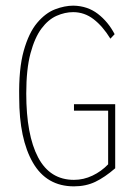

<svg xmlns="http://www.w3.org/2000/svg" viewBox="-20 -650 478 680"><path d="M242 10Q145 10 96.5 -74Q48 -158 48 -304Q46 -406 64 -470Q82 -534 111.5 -569Q141 -604 175 -617Q209 -630 240 -630Q290 -629 326.5 -601Q363 -573 386 -529L371 -513Q344 -557 311.5 -582Q279 -607 239 -607Q210 -607 180.5 -594Q151 -581 127 -549Q103 -517 88 -461Q73 -405 73 -319Q73 -172 115 -92.5Q157 -13 242 -13Q276 -13 307.5 -28Q339 -43 363 -68V-258H242V-281H388V-54Q351 -22 317.5 -6Q284 10 242 10Z"/></svg>

Font: Inconsolata SemiCondensed ExtraLight
Style: Regular
Weight: 200
Width: 4
Monospace: yes
Designer: Raph Levien, Cyreal, Brenton Simpson
Foundry: Raph Levien, Cyreal, Google
Version: Version 3.100; ttfautohint (v1.8.4.7-5d5b)